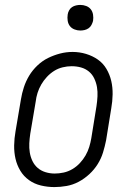

<svg xmlns="http://www.w3.org/2000/svg" viewBox="-20 -752 540 780"><path d="M201 8Q173 8 146 1.5Q119 -5 97.5 -20.5Q76 -36 62.5 -58.5Q49 -81 43 -107Q37 -133 37.5 -161.5Q38 -190 43 -218L65 -348Q69 -373 77 -397.5Q85 -422 98.5 -444.5Q112 -467 132 -486Q152 -505 175.5 -516.5Q199 -528 224 -534.5Q249 -541 275 -541Q303 -541 329.5 -533Q356 -525 377.5 -510Q399 -495 412.5 -472Q426 -449 432 -423Q438 -397 437.5 -368.5Q437 -340 432 -312L411 -182Q406 -157 398.5 -132.5Q391 -108 377 -85.5Q363 -63 343 -44.5Q323 -26 299.5 -13.5Q276 -1 250.5 3.5Q225 8 201 8ZM202 -47Q220 -47 238.5 -51Q257 -55 274 -65Q291 -75 304.5 -89.5Q318 -104 327.5 -120.5Q337 -137 342.5 -155Q348 -173 351 -191L372 -321Q375 -341 376 -360.5Q377 -380 374 -398Q371 -416 363 -433Q355 -450 341 -461.5Q327 -473 309 -478Q291 -483 271 -483Q253 -483 234.5 -478.5Q216 -474 200 -464Q184 -454 170.5 -439.5Q157 -425 147.5 -408.5Q138 -392 132.5 -374.5Q127 -357 125 -339L103 -209Q100 -189 99 -170Q98 -151 101 -132.5Q104 -114 112 -97.5Q120 -81 133.5 -69.5Q147 -58 165 -52.5Q183 -47 202 -47ZM306 -628Q294 -628 282.5 -632.5Q271 -637 264 -646Q257 -655 255 -667.5Q253 -680 255 -693Q256 -701 260.5 -709.5Q265 -718 272.5 -723Q280 -728 289 -730Q298 -732 306 -732Q319 -732 330.5 -727.5Q342 -723 349 -714Q356 -705 358 -692.5Q360 -680 358 -667Q356 -659 351.5 -650.5Q347 -642 339.5 -637Q332 -632 323.5 -630Q315 -628 306 -628Z"/></svg>

Font: Iosevka Curly Slab LtObl
Style: Regular
Weight: 300
Italic angle: -9°
Monospace: yes
Designer: Belleve Invis
Foundry: Belleve Invis
Version: Version 11.0.0; ttfautohint (v1.8.3)